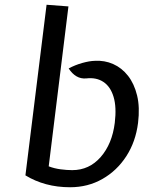

<svg xmlns="http://www.w3.org/2000/svg" viewBox="-20 -778 622 808"><path d="M275 10Q221 10 174 -2.8Q127 -15.5 87 -40L176 -758L268 -751L185 -78Q208.5 -69 235 -65.5Q261.5 -62 284 -62Q355.5 -62 403.8 -117.2Q452 -172.5 463 -261Q471 -327 458 -370.2Q445 -413.5 415.2 -433.2Q385.5 -453 343 -448Q320.5 -446 302 -456.8Q283.5 -467.5 269 -490Q296 -504.5 326.2 -513Q356.5 -521.5 379 -522Q420 -524.5 456.2 -508.5Q492.5 -492.5 518.8 -459Q545 -425.5 557 -376Q569 -326.5 561 -261Q551 -181.5 511.5 -120.5Q472 -59.5 411 -24.8Q350 10 275 10Z"/></svg>

Font: Expletus Sans
Style: Italic
Weight: 400
Italic angle: -7°
Designer: Jasper de Waard
Foundry: Designtown
Version: Version 7.500